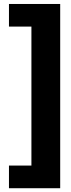

<svg xmlns="http://www.w3.org/2000/svg" viewBox="-20 -843 364 985"><path d="M288.8 -822.6V122.6H26V6.4H141.2V-706.6H26V-822.6Z"/></svg>

Font: Firava
Style: Regular
Weight: 400
Designer: Carrois Corporate & Edenspiekermann AG
Foundry: Greg Finn Gibson
Version: Version 5.000